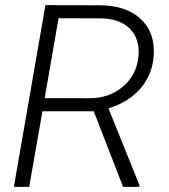

<svg xmlns="http://www.w3.org/2000/svg" viewBox="-20 -731 661 751"><path d="M346.7 -295.9H146L94.2 0H34.2L157.7 -710.9L368.2 -710.4Q474.6 -710.4 532.2 -655Q589.8 -599.6 580.6 -505.4Q573.2 -434.1 527.1 -382.3Q481 -330.6 404.3 -307.1L525.4 -6.8L524.9 0H461.4ZM154.8 -347.2 330.6 -346.7Q405.8 -346.7 459.2 -390.9Q512.7 -435.1 521 -505.9Q529.3 -574.2 490.7 -615.7Q452.1 -657.2 377 -659.2L209 -659.7Z"/></svg>

Font: RobotoInd Light
Style: Italic
Weight: 300
Italic angle: -12°
Designer: Google
Version: Version 2.001151; 2014